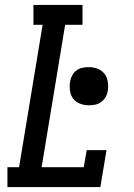

<svg xmlns="http://www.w3.org/2000/svg" viewBox="-20 -755 540 775"><path d="M10 0V-80H57L152 -655H115V-735H313V-655H243L148 -80H318L330 -149H410L385 0ZM339 -330Q320 -330 303 -336.5Q286 -343 275.5 -356.5Q265 -370 262.5 -388.5Q260 -407 263 -426Q265 -439 271.5 -451Q278 -463 289 -471Q300 -479 313 -481.5Q326 -484 339 -484Q357 -484 374 -477.5Q391 -471 401.5 -457.5Q412 -444 415 -425.5Q418 -407 415 -388Q413 -375 406 -363Q399 -351 388 -343Q377 -335 364 -332.5Q351 -330 339 -330Z"/></svg>

Font: Iosevka Slab Medium Oblique
Style: Regular
Weight: 500
Italic angle: -9°
Monospace: yes
Designer: Belleve Invis
Foundry: Belleve Invis
Version: Version 11.1.1; ttfautohint (v1.8.3)